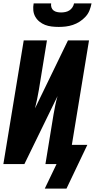

<svg xmlns="http://www.w3.org/2000/svg" viewBox="-20 -975 564 1141"><path d="M329 -815Q308 -815 287 -817.5Q266 -820 248 -827Q230 -834 214.5 -846.5Q199 -859 189.5 -876Q180 -893 178 -913.5Q176 -934 180 -955H284Q282 -943 285.5 -931.5Q289 -920 298 -913Q307 -906 319 -903.5Q331 -901 343 -901Q355 -901 368 -903.5Q381 -906 392 -913Q403 -920 410.5 -931.5Q418 -943 420 -955H524Q520 -934 512 -913.5Q504 -893 488.5 -876Q473 -859 453.5 -846.5Q434 -834 413 -827Q392 -820 371 -817.5Q350 -815 329 -815ZM246 146 316 0H250L298 -294Q303 -322 308.5 -349.5Q314 -377 322 -404L125 0H0L121 -735H259L211 -441Q206 -413 200.5 -385.5Q195 -358 188 -331L384 -735H509L407 -114H499L375 146Z"/></svg>

Font: Iosevka Heavy Oblique
Style: Regular
Weight: 900
Italic angle: -9°
Monospace: yes
Designer: Belleve Invis
Foundry: Belleve Invis
Version: Version 32.5.0; ttfautohint (v1.8.4)